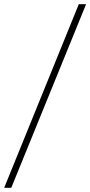

<svg xmlns="http://www.w3.org/2000/svg" viewBox="-97 -780 433 921"><path d="M-77 121 281 -760H316L-43 121Z"/></svg>

Font: Noto Serif ExtraCondensed ExtraLight
Style: Italic
Weight: 200
Width: 2
Italic angle: -12°
Designer: Monotype Design Team
Foundry: Monotype Imaging Inc.
Version: Version 2.014; ttfautohint (v1.8.4.7-5d5b)